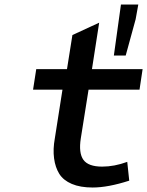

<svg xmlns="http://www.w3.org/2000/svg" viewBox="-20 -815 650 848"><path d="M482.9 -569.8 514.2 -794.9H590.8L579.1 -730L535.2 -569.8ZM389.2 13.2Q334.5 13.2 297.1 -2.7Q259.8 -18.6 241.9 -47.1Q224.1 -75.7 218.8 -115.7Q213.4 -155.8 222.2 -204.1L255.9 -418.9H126L140.1 -509.8H275.9L299.8 -660.2L418 -714.8L386.2 -509.8H609.9L596.2 -418.9H371.1L336.9 -204.1Q326.7 -139.2 348.4 -109.1Q370.1 -79.1 431.2 -79.1Q484.9 -79.1 542 -100.1L550.8 -17.1Q457 13.2 389.2 13.2Z"/></svg>

Font: Office Code Pro Medium Italic
Style: Regular
Weight: 500
Italic angle: -9°
Designer: Nathan Rutzky & Paul D. Hunt
Foundry: Adobe Systems Incorporated
Version: Version 1.004;PS 001.004;hotconv 1.0.70;makeotf.lib2.5.58329